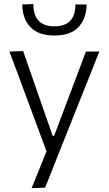

<svg xmlns="http://www.w3.org/2000/svg" viewBox="-20 -756 549 970"><path d="M139.5 194.5Q158.5 148.5 177.5 101.5Q196.5 54.5 215 8.5Q197 -40.5 178.5 -90Q160 -139.5 142.5 -187L109 -277Q89 -330.5 68.5 -386.5Q47.5 -442 27.5 -495.5L97 -498Q120 -431 142.5 -367Q165 -303 188 -236L246 -70H253.5L316.5 -237Q341.5 -302 365.5 -366.5Q389.5 -430.5 414 -495.5H481.5Q465.5 -455.5 451 -418Q436 -380.5 418.2 -335.8Q400.5 -291 375.5 -229L320 -89.5Q282 5.5 255.8 71.8Q229.5 138 208 192ZM255 -576.5Q173 -576.5 132.8 -620.2Q92.5 -664 92.5 -733.5L148.5 -735.5Q148.5 -623 255 -623Q361 -623 361 -733.5H417.5Q417 -664 377.5 -620.2Q338 -576.5 255 -576.5Z"/></svg>

Font: Heraclito Light
Style: Regular
Weight: 300
Designer: Kostas Bartsokas (font) & Cristiano Sobral (main changes)
Foundry: Kostas Bartsokas (font) & Cristiano Sobral (main changes)
Version: Version 1.00;July 8, 2020;FontCreator 13.0.0.2655 64-bit